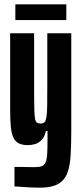

<svg xmlns="http://www.w3.org/2000/svg" viewBox="-20 -664 380 889"><path d="M165 205Q146 205 125 204Q104 203 83.5 201.5Q63 200 47 199V109Q61 109 76 109Q91 109 107.5 109.5Q124 110 140 110Q162 110 173.5 105.5Q185 101 191 87.5Q197 74 198.5 48.5Q200 23 200 -19V-57H192Q187 -30 173 -16Q159 -2 142.5 3Q126 8 109 8Q83 8 66.5 -0.5Q50 -9 41.5 -28Q33 -47 30 -78.5Q27 -110 27 -157V-510H138V-226Q138 -178 139 -150.5Q140 -123 143 -111Q146 -99 152 -95.5Q158 -92 168 -92Q179 -92 185.5 -98Q192 -104 195 -121.5Q198 -139 198.5 -173Q199 -207 199 -264V-510H310V-60Q310 7 307 56.5Q304 106 291 139Q278 172 248 188.5Q218 205 165 205ZM51 -571V-644H287V-571Z"/></svg>

Font: Saira UltraCondensed ExtraBold
Style: Regular
Weight: 800
Width: 1
Designer: Hector Gatti with collaboration of the Omnibus-Type team
Foundry: Omnibus-Type
Version: Version 1.101